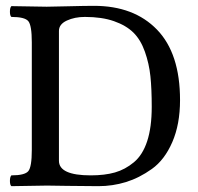

<svg xmlns="http://www.w3.org/2000/svg" viewBox="-20 -636 680 658"><path d="M182 -85Q182 -35 291 -35Q339 -35 374 -45Q409 -55 439 -80Q469 -105 484.5 -152.5Q500 -200 500 -270Q500 -331 495.5 -374.5Q491 -418 476.5 -459Q462 -500 437 -524.5Q412 -549 370.5 -563.5Q329 -578 271 -578Q236 -578 209 -565.5Q182 -553 182 -530ZM140 -613Q156 -613 214 -614.5Q272 -616 302 -616Q439 -616 518 -534.5Q597 -453 597 -293Q597 -210 570.5 -149Q544 -88 500.5 -57Q457 -26 411.5 -12Q366 2 317 2Q268 2 210 1Q152 0 141 0Q111 0 19 2Q14 -2 14 -16Q14 -30 19 -35Q65 -35 77 -49.5Q89 -64 89 -122V-491Q89 -549 77 -563.5Q65 -578 19 -578Q14 -582 14 -596Q14 -610 19 -615Q111 -613 140 -613Z"/></svg>

Font: Libertinus Mono
Style: Regular
Weight: 400
Designer: Philipp H. Poll
Foundry: Khaled Hosny
Version: Version 6.7